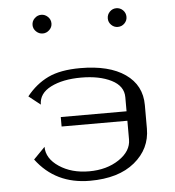

<svg xmlns="http://www.w3.org/2000/svg" viewBox="-53 -799 772 849"><g transform="rotate(-5 333.0 -375.0)"><path d="M494.1 -750Q511.7 -750 523.9 -737.8Q536.1 -725.6 536.1 -708Q536.1 -691.4 523.9 -679.2Q511.7 -667 494.1 -667Q477.5 -667 465.3 -679.2Q453.1 -691.4 453.1 -708Q453.1 -725.6 465.3 -737.8Q477.5 -750 494.1 -750ZM203.1 -708Q203.1 -691.4 190.4 -679.2Q177.7 -667 161.1 -667Q144.5 -667 131.8 -679.2Q119.1 -691.4 119.1 -708Q119.1 -725.6 131.8 -737.8Q144.5 -750 161.1 -750Q177.7 -750 190.4 -737.8Q203.1 -725.6 203.1 -708ZM74.2 -115.2 125 -167Q125 -115.2 179.7 -78.6Q234.4 -42 312.5 -42Q390.6 -42 445.3 -78.6Q500 -115.2 500 -167V-250H208V-292H500V-354.5Q500 -404.3 446.8 -431.2Q393.6 -458 312.5 -458Q231.4 -458 178.2 -431.2Q125 -404.3 125 -354.5L73.2 -395.5Q114.3 -447.3 168.9 -473.6Q223.6 -500 312.5 -500Q440.4 -500 511.7 -450.2Q583 -400.4 583 -312.5V-208Q583 -118.2 511.2 -59.1Q439.5 0 312.5 0Q160.2 0 74.2 -115.2Z"/></g></svg>

Font: okolaks
Style: Regular
Weight: 500
Version: Version 000.6.0